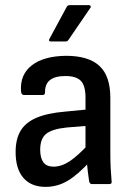

<svg xmlns="http://www.w3.org/2000/svg" viewBox="-20 -719 516 750"><path d="M339 0Q330 0 328 -12Q326 -24 323 -49Q320 -74 319 -96L314 -128V-338Q314 -384 296 -403Q278 -422 235 -422Q155 -422 156 -359Q156 -348 147 -348H73Q63 -348 62 -364Q58 -428 104.5 -464Q151 -500 238 -501Q326 -501 368.5 -461.5Q411 -422 411 -337V-122Q411 -87 412.5 -59.5Q414 -32 416 -11Q418 0 407 0ZM158 11Q102 11 71.5 -24Q41 -59 41 -125Q41 -175 60 -207.5Q79 -240 121.5 -258.5Q164 -277 234 -283L327 -292V-228L241 -221Q183 -215 160 -196Q137 -177 137 -134Q137 -102 149.5 -85Q162 -68 189 -68Q220 -68 252 -89Q284 -110 331 -161L334 -91Q286 -38 245.5 -13.5Q205 11 158 11ZM179 -557Q168 -557 173 -567L240 -691Q244 -699 252 -699H327Q332 -699 334 -695Q336 -691 332 -687L248 -564Q244 -557 236 -557Z"/></svg>

Font: Sofia Sans Semi Condensed SemiBold
Style: Regular
Weight: 600
Designer: Botio Nikoltchev, Ani Petrova
Foundry: lettersoup
Version: Version 4.100